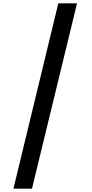

<svg xmlns="http://www.w3.org/2000/svg" viewBox="-20 -964 554 1159"><path d="M332 -944 61 175H173L445 -944Z"/></svg>

Font: Malmofest Medium
Style: Regular
Weight: 500
Designer: Jonny Pinhorn (Poppins), Kolossal
Version: Version 1.004;Glyphs 3.1.2 (3151)